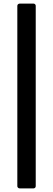

<svg xmlns="http://www.w3.org/2000/svg" viewBox="-20 -782 295 1064"><path d="M76 250C76 255 81 262 89 262H166C171 262 178 258 178 250V-750C178 -755 174 -762 166 -762H89C84 -762 76 -758 76 -750Z"/></svg>

Font: Falling Sky
Style: Bd
Weight: 700
Designer: Paul D. Hunt
Foundry: Adobe Systems Incorporated
Version: Version 1.02